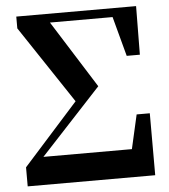

<svg xmlns="http://www.w3.org/2000/svg" viewBox="-53 -795 743 843"><g transform="rotate(-5 318.5 -373.5)"><path d="M539 -273 505 -123H115L382 -411L195 -708H471L518 -533H576L578 -747H50V-695L277 -354L35 -84V0H597V-273Z"/></g></svg>

Font: Noto Serif CJK JP Black
Style: Regular
Weight: 900
Designer: Ryoko NISHIZUKA 西塚涼子 (kana & ideographs); Frank Grießhammer (Latin, Greek & Cyrillic); Wenlong ZHANG 张文龙 (bopomofo); San
Foundry: Adobe Systems Incorporated
Version: Version 1.001;PS 1.001;hotconv 16.6.54;makeotf.lib2.5.65590